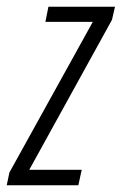

<svg xmlns="http://www.w3.org/2000/svg" viewBox="-54 -551 362 571"><path d="M-34 0 -26 -38 222 -486H81L90 -531H288L279 -492L33 -46H189L179 0Z"/></svg>

Font: Noto Sans ExtraCondensed Light
Style: Italic
Weight: 300
Width: 2
Italic angle: -12°
Designer: Monotype Design Team
Foundry: Monotype Imaging Inc.
Version: Version 2.013; ttfautohint (v1.8.4.7-5d5b)